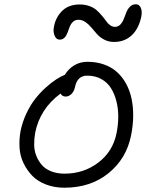

<svg xmlns="http://www.w3.org/2000/svg" viewBox="-20 -917 691 901"><path d="M259.8 -731Q244.1 -731 236.3 -749.5Q228.5 -768.1 232.9 -790Q240.2 -834 270.8 -865Q301.3 -896 354 -896Q379.4 -896 400.4 -888.2Q421.4 -880.4 434.1 -868.7Q446.8 -856.9 458.3 -843.5Q469.7 -830.1 477.8 -818.4Q485.8 -806.6 496.6 -798.8Q507.3 -791 519 -791Q534.7 -791 544.9 -802Q555.2 -813 561 -828.4Q566.9 -843.8 573 -859.4Q579.1 -875 590.3 -886Q601.6 -897 618.2 -897Q632.8 -897 640.4 -881.1Q647.9 -865.2 643.1 -838.9Q630.9 -781.7 597.7 -751Q564.5 -720.2 515.1 -720.2Q489.7 -720.2 469.2 -731Q448.7 -741.7 435.1 -757.1Q421.4 -772.5 408.9 -787.6Q396.5 -802.7 381.1 -813.5Q365.7 -824.2 348.1 -824.2Q332.5 -824.2 322.5 -814.7Q312.5 -805.2 307.1 -791.3Q301.8 -777.3 296.9 -763.7Q292 -750 283 -740.5Q273.9 -731 259.8 -731ZM282.2 -36.1Q235.4 -36.1 196.3 -51Q157.2 -65.9 132.3 -91.3Q107.4 -116.7 90.8 -150.6Q74.2 -184.6 71.8 -222.7Q69.3 -260.7 76.2 -300.8Q85 -344.7 104.2 -385.3Q123.5 -425.8 146.2 -454.3Q168.9 -482.9 195.3 -506.6Q221.7 -530.3 243.4 -544.2Q265.1 -558.1 284.2 -565.9Q301.3 -594.2 328.6 -610.6Q356 -627 390.1 -627Q433.1 -627 468.5 -614.3Q503.9 -601.6 529.3 -578.6Q554.7 -555.7 572 -523.7Q589.4 -491.7 597.4 -453.4Q605.5 -415 605 -371.6Q604.5 -328.1 595.2 -282.2Q573.7 -172.9 489.5 -104.5Q405.3 -36.1 282.2 -36.1ZM145 -293.9Q140.1 -265.1 140.4 -237.5Q140.6 -210 150.6 -185.3Q160.6 -160.6 177 -142.1Q193.4 -123.5 220.7 -112.8Q248 -102.1 283.2 -102.1Q373 -102.1 441.4 -154.1Q509.8 -206.1 526.9 -292Q534.7 -330.6 534.9 -368.4Q535.2 -406.2 526.4 -441.4Q517.6 -476.6 500.7 -503.4Q483.9 -530.3 455.3 -546.1Q426.8 -562 389.2 -562Q342.8 -562 332 -508.8Q327.6 -487.8 315.2 -475.8Q302.7 -463.9 288.1 -463.9Q272 -463.9 264.2 -478Q167.5 -406.7 145 -293.9Z"/></svg>

Font: Shantell Sans Irregular
Style: Italic
Weight: 300
Italic angle: -11.31°
Designer: Stephen Nixon, Anya Danilova, Shantell Martin
Foundry: Arrow Type
Version: Version 1.006;[9816181b4]